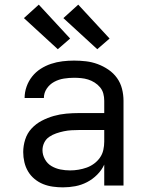

<svg xmlns="http://www.w3.org/2000/svg" viewBox="-20 -799 640 827"><path d="M251 8Q230 8 208 5Q186 2 166 -6Q146 -14 129 -28Q112 -42 101 -60.5Q90 -79 85 -100.5Q80 -122 80 -144Q80 -171 88.5 -198Q97 -225 116 -245.5Q135 -266 160 -279Q185 -292 211.5 -299.5Q238 -307 265.5 -309.5Q293 -312 321 -312H429V-365Q429 -381 425 -396Q421 -411 411 -423Q401 -435 387.5 -443.5Q374 -452 359.5 -456.5Q345 -461 329.5 -462.5Q314 -464 299 -464Q277 -464 255 -460.5Q233 -457 213.5 -446.5Q194 -436 181.5 -417.5Q169 -399 169 -377Q169 -377 169 -377Q169 -377 169 -377H86Q86 -377 86 -377Q86 -377 86 -377Q86 -402 94.5 -426Q103 -450 118.5 -469.5Q134 -489 155 -502.5Q176 -516 200 -524Q224 -532 249 -535Q274 -538 299 -538Q325 -538 350.5 -535Q376 -532 400.5 -523Q425 -514 447 -499Q469 -484 484 -463Q499 -442 505.5 -416.5Q512 -391 512 -365V0H429V-90Q418 -66 398.5 -46.5Q379 -27 355 -14.5Q331 -2 304.5 3Q278 8 251 8ZM282 -65Q300 -65 318 -68Q336 -71 353 -77Q370 -83 385 -94Q400 -105 410.5 -120Q421 -135 425 -153Q429 -171 429 -189V-239H321Q304 -239 287.5 -238Q271 -237 254.5 -233.5Q238 -230 222 -224.5Q206 -219 192 -209.5Q178 -200 170.5 -184.5Q163 -169 163 -152Q163 -132 173.5 -113Q184 -94 202 -83.5Q220 -73 240.5 -69Q261 -65 282 -65ZM399 -587 253 -721 317 -779 452 -633ZM229 -587 83 -721 147 -779 282 -633Z"/></svg>

Font: Iosevka Curly Extended
Style: Regular
Weight: 400
Width: 7
Monospace: yes
Designer: Belleve Invis
Foundry: Belleve Invis
Version: Version 11.1.0; ttfautohint (v1.8.3)